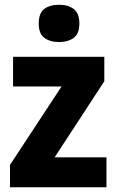

<svg xmlns="http://www.w3.org/2000/svg" viewBox="-20 -788 492 808"><path d="M428 0H22V-94L239 -424H35V-549H419V-446L210 -126H428ZM229 -768Q267 -768 290.5 -750Q314 -732 314 -689Q314 -646 290 -628.5Q266 -611 229 -611Q191 -611 167 -628.5Q143 -646 143 -689Q143 -733 166.5 -750.5Q190 -768 229 -768Z"/></svg>

Font: Noto Sans Kannada SemiCondensed ExtraBold
Style: Regular
Weight: 800
Width: 4
Designer: Jelle Bosma - Monotype Design Team
Foundry: Monotype Imaging Inc.
Version: Version 2.005; ttfautohint (v1.8.4.7-5d5b)